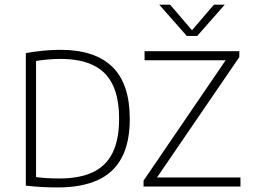

<svg xmlns="http://www.w3.org/2000/svg" viewBox="-20 -820 1110 844"><path d="M233.5 4Q200 4 166 2.2Q132 0.5 93.5 -4V-586.5Q117.5 -591 143.5 -594.2Q169.5 -597.5 195.5 -599.2Q221.5 -601 246 -601Q396.5 -601 473.5 -526.5Q550.5 -452 550.5 -297Q550.5 -193 514.8 -126.2Q479 -59.5 408.5 -27.8Q338 4 233.5 4ZM241.5 -35.5Q329 -35.5 387.2 -62.5Q445.5 -89.5 474.5 -147.5Q503.5 -205.5 503.5 -297.5Q503.5 -389 475.5 -447.2Q447.5 -505.5 390.2 -533.2Q333 -561 246.5 -561Q219 -561 190.5 -558.5Q162 -556 138.5 -552V-41.5Q162 -38.5 187.2 -37Q212.5 -35.5 241.5 -35.5ZM611 0V-26L980 -567L985.5 -555H615.5V-595H1032V-569L662 -28L656.5 -40H1037V0ZM801 -662 680 -799.5H727.5L831 -679H817L920.5 -799.5H968L847 -662Z"/></svg>

Font: Encode Sans SC Condensed Thin ExtraLight
Style: Regular
Weight: 250
Version: Version 3.002